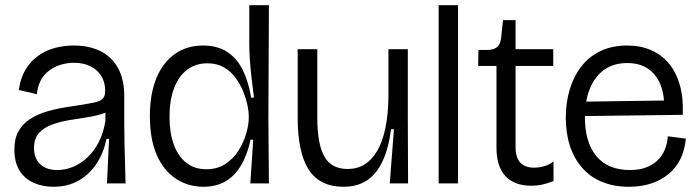

<svg xmlns="http://www.w3.org/2000/svg" viewBox="-20 -701 2672 734"><path d="M184 13Q143 13 109 -2Q75 -17 55 -48.5Q35 -80 35 -129Q35 -171 50.5 -199Q66 -227 95 -246Q124 -265 165 -276.5Q206 -288 258 -295Q311 -303 337.5 -308.5Q364 -314 373 -324Q382 -334 382 -353Q382 -403 349 -432Q316 -461 262 -461Q231 -461 200.5 -449.5Q170 -438 148 -412Q126 -386 121 -341L52 -357Q58 -402 77 -434Q96 -466 125 -487Q154 -508 189 -517.5Q224 -527 262 -527Q319 -527 362 -506.5Q405 -486 430 -443Q455 -400 455 -333V-227Q455 -190 456 -151.5Q457 -113 458 -74.5Q459 -36 460 0H389Q391 -44 393 -85Q395 -126 397 -170H387Q377 -119 350.5 -77.5Q324 -36 282 -11.5Q240 13 184 13ZM199 -51Q230 -51 260 -63.5Q290 -76 315.5 -100.5Q341 -125 358.5 -159.5Q376 -194 383 -239V-285L410 -290Q397 -274 370 -265.5Q343 -257 309 -252Q275 -247 240.5 -241Q206 -235 176 -223.5Q146 -212 128 -191.5Q110 -171 110 -135Q110 -96 133.5 -73.5Q157 -51 199 -51Z M758 13Q700 13 653.5 -17Q607 -47 580 -107Q553 -167 553 -257Q553 -342 578 -402.5Q603 -463 649 -495Q695 -527 756 -527Q811 -527 848.5 -502.5Q886 -478 908 -433.5Q930 -389 940 -328H951Q945 -372 941 -408.5Q937 -445 935 -475.5Q933 -506 933 -532V-681H1008L1006 -243L1008 0H937L948 -167H938Q925 -108 901 -68Q877 -28 841.5 -7.5Q806 13 758 13ZM769 -54Q811 -54 842 -74.5Q873 -95 892.5 -126.5Q912 -158 921.5 -191.5Q931 -225 931 -250V-259Q931 -274 926 -298.5Q921 -323 910 -350.5Q899 -378 881 -403Q863 -428 836 -443.5Q809 -459 773 -459Q728 -459 695.5 -434.5Q663 -410 645.5 -364Q628 -318 628 -254Q628 -193 644.5 -148Q661 -103 692.5 -78.5Q724 -54 769 -54Z M1293 13Q1203 13 1160.5 -52Q1118 -117 1118 -252V-513H1193V-253Q1193 -150 1220 -102.5Q1247 -55 1309 -55Q1346 -55 1374 -72.5Q1402 -90 1422 -124Q1442 -158 1453 -210Q1464 -262 1465 -331V-513H1539V-255L1540 0H1470L1486 -207H1475Q1465 -131 1441.5 -82.5Q1418 -34 1381.5 -10.5Q1345 13 1293 13Z M1657 0V-681H1731V0Z M2011 9Q1946 9 1912 -28Q1878 -65 1878 -136V-449H1808L1809 -510H1845Q1871 -511 1882.5 -523Q1894 -535 1896 -559L1903 -624H1951V-513H2095V-449H1951V-138Q1951 -98 1969.5 -79Q1988 -60 2021 -60Q2040 -60 2060 -65.5Q2080 -71 2096 -84V-9Q2074 0 2053.5 4.5Q2033 9 2011 9Z M2385 13Q2327 13 2282 -5.5Q2237 -24 2206 -59Q2175 -94 2159 -142.5Q2143 -191 2143 -251Q2143 -309 2158 -359Q2173 -409 2202.5 -447Q2232 -485 2276 -506Q2320 -527 2378 -527Q2428 -527 2468.5 -509.5Q2509 -492 2537 -458.5Q2565 -425 2579 -375.5Q2593 -326 2590 -262L2188 -257V-312L2539 -317L2519 -282Q2521 -337 2505 -377Q2489 -417 2457 -438.5Q2425 -460 2378 -460Q2326 -460 2290 -434.5Q2254 -409 2235 -362Q2216 -315 2216 -253Q2216 -157 2260 -104Q2304 -51 2388 -51Q2428 -51 2455.5 -63Q2483 -75 2500 -94.5Q2517 -114 2524.5 -137Q2532 -160 2533 -180L2602 -171Q2598 -129 2582 -95Q2566 -61 2537.5 -37Q2509 -13 2470.5 0Q2432 13 2385 13Z"/></svg>

Font: Bricolage Grotesque 72pt Light
Style: Regular
Weight: 300
Designer: Mathieu Triay
Foundry: Atelier Triay
Version: Version 1.001;gftools[0.9.33.dev8+g029e19f]